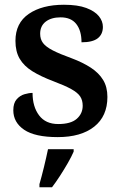

<svg xmlns="http://www.w3.org/2000/svg" viewBox="-20 -567 514 808"><path d="M223 10Q127 10 81.5 -21Q36 -52 36 -103Q36 -133 50 -149Q64 -165 83 -170.5Q102 -176 117 -176Q117 -118 144.5 -81.5Q172 -45 225 -45Q278 -45 303 -67Q328 -89 328 -122Q328 -145 317.5 -161Q307 -177 280 -192Q253 -207 205 -225Q152 -245 116.5 -267Q81 -289 63 -319.5Q45 -350 45 -395Q45 -470 101 -508.5Q157 -547 249 -547Q307 -547 343 -533.5Q379 -520 396 -499Q413 -478 413 -454Q413 -423 391.5 -406Q370 -389 323 -389Q323 -438 301 -466Q279 -494 235 -494Q196 -494 172.5 -476Q149 -458 149 -425Q149 -402 161 -386Q173 -370 202 -355Q231 -340 281 -322Q329 -304 362.5 -282Q396 -260 414 -230.5Q432 -201 432 -159Q432 -78 376.5 -34Q321 10 223 10ZM146 208Q155 177 165 136Q175 95 182 61H290V71Q281 92 265.5 119Q250 146 232.5 173Q215 200 199 221H146Z"/></svg>

Font: Noto Serif Vithkuqi SemiBold
Style: Regular
Weight: 600
Version: Version 1.005